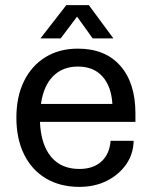

<svg xmlns="http://www.w3.org/2000/svg" viewBox="-20 -720 595 750"><path d="M290 10Q215 10 159.5 -23Q104 -56 74 -117Q44 -178 44 -260Q44 -343 74 -403.5Q104 -464 158 -497Q212 -530 284 -530Q391 -530 450 -463Q509 -396 509 -277V-244H136Q140 -155 179.5 -107.5Q219 -60 290 -60Q344 -60 376 -89Q408 -118 412 -170H502Q501 -118 472.5 -77.5Q444 -37 397 -13.5Q350 10 290 10ZM284 -460Q225 -460 187.5 -422.5Q150 -385 140 -314H419Q415 -382 380.5 -421Q346 -460 284 -460ZM138 -570 239 -700H327L423 -570H342L281 -655L217 -570Z"/></svg>

Font: Hedvig Letters Sans
Style: Regular
Weight: 400
Designer: Alexander Örn & Tor Weibull
Foundry: Kanon Foundry
Version: Version 1.000; ttfautohint (v1.8.4.7-5d5b)